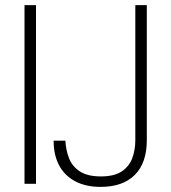

<svg xmlns="http://www.w3.org/2000/svg" viewBox="-20 -720 671 752"><path d="M76 0V-700H121V0ZM374 12Q316 12 274.5 -10Q233 -32 211.5 -72.5Q190 -113 190 -169H236Q238 -132 250.5 -100Q263 -68 293 -48.5Q323 -29 375 -29Q427 -29 456.5 -48.5Q486 -68 498 -100.5Q510 -133 510 -171V-700H555V-171Q555 -82 508 -35Q461 12 374 12Z"/></svg>

Font: DM Sans 20pt ExtraLight
Style: Regular
Weight: 250
Version: Version 4.004;gftools[0.9.30]